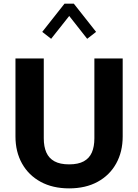

<svg xmlns="http://www.w3.org/2000/svg" viewBox="-20 -1013 750 1043"><path d="M492.7 -695.3V-261.7Q492.7 -216.3 479 -184.8Q465.3 -153.3 435.1 -136.7Q404.8 -120.1 355.5 -120.1Q306.2 -120.1 275.9 -136.7Q245.6 -153.3 231.7 -184.8Q217.8 -216.3 217.8 -261.7V-695.3H64V-272Q64 -188.5 99.6 -124.8Q135.3 -61 200.7 -25.4Q266.1 10.3 355.5 10.3Q445.3 10.3 510.5 -25.4Q575.7 -61 611.1 -124.8Q646.5 -188.5 646.5 -272V-695.3ZM502 -839.8 380.9 -993.2H330.6L209.5 -839.8L257.8 -802.2L356 -926.3L453.6 -802.2Z"/></svg>

Font: Estedad-VF-FD Black
Style: Regular
Weight: 900
Designer: Amin Abedi
Version: Version 4.000